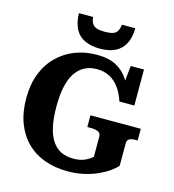

<svg xmlns="http://www.w3.org/2000/svg" viewBox="-136 -1060 1077 1190"><g transform="rotate(15 403.0 -465.5)"><path d="M711 -242V-100Q696 -82 667.5 -61.5Q639 -41 599 -23Q559 -5 510.5 6Q462 17 408 17Q325 17 258 -7.5Q191 -32 143 -80Q95 -128 69 -197Q43 -266 43 -355Q43 -443 69.5 -512Q96 -581 145 -629.5Q194 -678 258.5 -703Q323 -728 400 -728Q473 -728 522 -702Q571 -676 600.5 -629.5Q630 -583 644 -520L600 -551L617 -715H702V-484H606Q591 -531 566 -566.5Q541 -602 505 -622Q469 -642 421 -642Q375 -642 341 -623.5Q307 -605 283.5 -569.5Q260 -534 248.5 -480.5Q237 -427 237 -355Q237 -279 249 -224.5Q261 -170 284.5 -135.5Q308 -101 342 -84.5Q376 -68 420 -68Q454 -68 477.5 -75.5Q501 -83 517 -93.5Q533 -104 542 -112V-242Q542 -265 523 -272.5Q504 -280 475 -280H455V-355H778V-280H763Q739 -280 725 -272.5Q711 -265 711 -242ZM403 -769Q461 -769 500.5 -788Q540 -807 561.5 -846.5Q583 -886 584 -948H498Q495 -921 486 -906Q477 -891 458 -884.5Q439 -878 406 -878Q373 -878 354 -884.5Q335 -891 325.5 -906Q316 -921 313 -948H222Q224 -886 245 -846.5Q266 -807 306.5 -788Q347 -769 403 -769Z"/></g></svg>

Font: Roboto Serif 20pt
Style: Bold
Weight: 700
Version: Version 1.008